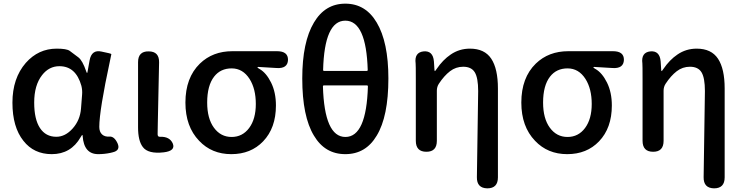

<svg xmlns="http://www.w3.org/2000/svg" viewBox="-20 -830 4063 1050"><path d="M263 13Q165 13 108 -60Q48 -135 48 -268.5Q48 -402 121 -486Q190 -564 290 -564Q344 -564 361 -552Q385 -534 409 -516Q431 -499 451 -441Q454 -431 456 -431Q458 -431 459 -439L470 -500Q481 -560 535 -548Q590 -537 589 -534Q588 -529 582 -500Q523 -226 523 -136Q523 -109 538 -95Q553 -81 579 -83Q605 -85 623 -46Q640 -7 596 3L584 6Q551 13 517 13Q439 13 432 -86Q432 -92 430 -92Q428 -92 421 -80Q368 13 263 13ZM288 -82Q337 -82 377.5 -127.5Q418 -173 423 -236L429 -313Q431 -337 425 -361Q395 -468 305 -468Q248 -468 210 -419Q167 -364 167 -269Q167 -178 198.5 -130Q230 -82 288 -82Z M761 -26Q735 -60 735 -133V-490Q735 -550 793 -549Q851 -549 850 -489L843 -156Q842 -126 842 -96Q842 -81 855 -82Q908 -84 925 -45Q941 -5 876 3Q790 13 761 -26Z M1069 -60Q994 -138 994 -269Q994 -405 1073 -482Q1143 -550 1251 -550H1495Q1556 -550 1555 -502Q1553 -454 1493 -458L1393 -464Q1388 -464 1388 -461.5Q1388 -459 1399 -453Q1436 -432 1462.5 -378.5Q1489 -325 1489 -253Q1489 -130 1419 -57Q1352 13 1245 13Q1138 13 1069 -60ZM1345 -398Q1308 -456 1247 -456Q1186 -456 1151 -411Q1113 -362 1113 -269Q1113 -182 1150 -131.5Q1187 -81 1246.5 -81Q1306 -81 1342.5 -130Q1379 -179 1379 -261.5Q1379 -344 1345 -398Z M1697 -88Q1633 -193 1633 -401Q1633 -600 1697 -707Q1758 -810 1868.5 -810Q1979 -810 2040 -707Q2104 -600 2104 -401Q2104 -193 2040 -88Q1980 13 1868.5 13Q1757 13 1697 -88ZM1992 -358Q1992 -363 1987 -363H1751Q1746 -363 1746 -358Q1754 -81 1869 -81Q1984 -81 1992 -358ZM1747 -447Q1747 -442 1752 -442H1986Q1991 -442 1991 -447Q1983 -717 1868.5 -717Q1754 -717 1747 -447Z M2645 200Q2587 199 2588 139L2595 -332Q2595 -404 2576.5 -434.5Q2558 -465 2513 -465Q2473 -465 2441 -440.5Q2409 -416 2380 -372Q2369 -355 2369 -334V-60Q2369 0 2312 0Q2254 0 2254 -60V-394Q2254 -478 2253 -483Q2245 -543 2296 -549Q2348 -554 2353 -494L2356 -447Q2357 -441 2358.5 -441Q2360 -441 2368 -453Q2402 -503 2445 -532Q2492 -564 2550 -564Q2630 -564 2666.5 -509Q2703 -454 2703 -346V140Q2703 200 2645 200Z M2906 -60Q2831 -138 2831 -269Q2831 -405 2910 -482Q2980 -550 3088 -550H3332Q3393 -550 3392 -502Q3390 -454 3330 -458L3230 -464Q3225 -464 3225 -461.5Q3225 -459 3236 -453Q3273 -432 3299.5 -378.5Q3326 -325 3326 -253Q3326 -130 3256 -57Q3189 13 3082 13Q2975 13 2906 -60ZM3182 -398Q3145 -456 3084 -456Q3023 -456 2988 -411Q2950 -362 2950 -269Q2950 -182 2987 -131.5Q3024 -81 3083.5 -81Q3143 -81 3179.5 -130Q3216 -179 3216 -261.5Q3216 -344 3182 -398Z M3885 200Q3827 199 3828 139L3835 -332Q3835 -404 3816.5 -434.5Q3798 -465 3753 -465Q3713 -465 3681 -440.5Q3649 -416 3620 -372Q3609 -355 3609 -334V-60Q3609 0 3552 0Q3494 0 3494 -60V-394Q3494 -478 3493 -483Q3485 -543 3536 -549Q3588 -554 3593 -494L3596 -447Q3597 -441 3598.5 -441Q3600 -441 3608 -453Q3642 -503 3685 -532Q3732 -564 3790 -564Q3870 -564 3906.5 -509Q3943 -454 3943 -346V140Q3943 200 3885 200Z"/></svg>

Font: Resource Han Rounded TW Medium
Style: Regular
Weight: 500
Designer: Cyano Hao (round all glyphs); Ryoko NISHIZUKA 西塚涼子 (kana, bopomofo & ideographs); Paul D. Hunt (Latin, Greek & Cyrillic)
Foundry: Cyano Hao
Version: 0.990